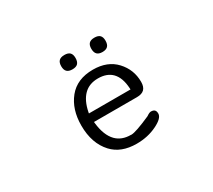

<svg xmlns="http://www.w3.org/2000/svg" viewBox="-127 -885 1254 1132"><g transform="rotate(-30 500.0 -318.5)"><path d="M562.5 -604.5Q562.5 -578.6 574.5 -566.7Q586.4 -554.7 610.8 -554.7Q635.3 -554.7 647.2 -566.7Q659.2 -578.6 659.2 -604.5Q659.2 -628.9 647.5 -640.6Q635.7 -652.3 610.8 -652.3Q585.9 -652.3 574.2 -640.6Q562.5 -628.9 562.5 -604.5ZM442.9 -566.4Q455.1 -578.6 455.1 -604.5Q455.1 -628.9 443.4 -640.6Q431.6 -652.3 406.5 -652.3Q381.3 -652.3 369.4 -640.4Q357.4 -628.4 357.4 -603.5Q357.4 -578.6 369.4 -566.7Q381.3 -554.7 406.2 -554.7Q431.2 -554.7 442.9 -566.4ZM361.3 -289.6Q375.5 -360.4 412.1 -397Q448.7 -433.6 508.8 -433.6Q568.8 -433.6 602.5 -399.9Q638.7 -363.3 642.6 -288.6L643.1 -281.2H359.9ZM360.4 -222.7H653.3Q687 -222.7 703.4 -239Q719.7 -255.4 719.7 -289.1Q719.7 -372.1 663.6 -432.6Q607.4 -493.2 508.8 -493.2Q399.9 -493.2 342.5 -422.1Q285.2 -351.1 285.2 -241.2Q285.2 -120.1 351.6 -48.3Q409.7 14.6 515.6 14.6Q592.3 14.6 654.3 -16.1Q713.9 -45.4 713.9 -76.2Q713.9 -92.8 706.1 -100.6Q698.2 -108.4 681.6 -108.4Q670.9 -108.4 650.4 -94.2Q544.9 -47.4 514.6 -47.4Q512.7 -47.4 510.7 -47.9Q449.7 -47.9 412.6 -85Q371.1 -127 361.3 -214.8Z"/></g></svg>

Font: YuPearl-Light
Style: Light
Weight: 300
Designer: Max Yao
Foundry: Max-Everyday
Version: Version 1.011; ttfautohint (v1.8.3)